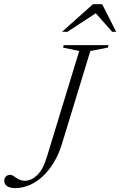

<svg xmlns="http://www.w3.org/2000/svg" viewBox="-70 -904 584 932"><path d="M231.5 -208Q215.5 -155 190.8 -114.5Q166 -74 135.8 -46.5Q105.5 -19 72 -5Q38.5 9 3.5 9Q-22 9 -35.8 -0.8Q-49.5 -10.5 -49.5 -26Q-49.5 -39 -41.2 -47.2Q-33 -55.5 -20 -55.5Q-13.5 -55.5 -6.8 -51.2Q0 -47 8.2 -41.2Q16.5 -35.5 26.8 -31Q37 -26.5 50 -26.5Q82 -26.5 110.5 -53.8Q139 -81 157.5 -142L314.5 -656.5L236 -673L239.5 -685H457L453.5 -673L368.5 -656.5ZM231 -749.5 381 -883.5H426L494 -749.5H474.5L387.5 -848H407.5L257.5 -749.5Z"/></svg>

Font: Newsreader 36pt Light
Style: Italic
Weight: 300
Italic angle: -17°
Designer: Hugues Gentile
Foundry: Production Type
Version: Version 1.003